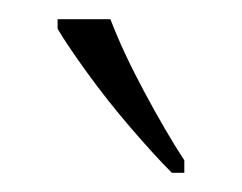

<svg xmlns="http://www.w3.org/2000/svg" viewBox="-20 -786 252 200"><path d="M159 -606Q141 -624 116.5 -652.5Q92 -681 71 -710Q50 -739 40 -756V-766H95Q108 -732 130.5 -690Q153 -648 172 -619V-606Z"/></svg>

Font: Noto Serif Tamil Condensed ExtraLight
Style: Regular
Weight: 200
Width: 3
Designer: Indian Type Foundry, Tom Grace, and the Monotype Design Team
Foundry: Monotype Imaging Inc.
Version: Version 2.004; ttfautohint (v1.8.4.7-5d5b)